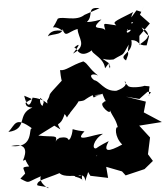

<svg xmlns="http://www.w3.org/2000/svg" viewBox="-20 -935 869 1007"><path d="M297 -256C269 -307 294 -258 319 -337C340 -312 322 -313 346 -340C345 -345 412 -412 397 -431C379 -413 417 -443 362 -400C447 -409 402 -404 466 -436C476 -408 466 -438 513 -432C431 -438 509 -434 517 -444C542 -376 541 -419 523 -398C494 -386 566 -324 556 -358C571 -322 587 -312 598 -267C584 -276 579 -218 621 -177C550 -138 518 -135 550 -195C465 -152 459 -138 450 -105C471 -149 448 -69 490 -123C483 -99 445 -133 487 -158C459 -147 468 -203 520 -233C480 -234 359 -179 423 -246C327 -255 379 -278 349 -210C329 -183 358 -226 287 -211C333 -194 287 -229 272 -192C283 -231 265 -214 181 -224L265 -276ZM754 -454C793 -452 751 -443 762 -432C757 -496 781 -478 738 -485C720 -478 660 -472 651 -485C601 -534 689 -494 591 -459C524 -454 503 -514 470 -515C437 -500 450 -482 489 -504C433 -539 463 -554 494 -539C446 -576 443 -600 417 -613C352 -592 326 -563 295 -567C303 -484 317 -492 305 -513C209 -410 258 -459 227 -406C238 -364 181 -365 191 -422C224 -392 203 -409 198 -349C218 -348 236 -369 221 -326C268 -316 262 -413 151 -423C133 -355 116 -394 107 -433C177 -403 136 -426 109 -387C146 -441 78 -373 150 -371C64 -336 130 -258 24 -243C61 -282 59 -327 149 -261C125 -273 166 -155 38 -169C123 -188 121 -139 100 -92C164 -111 74 -146 133 -62C81 -58 111 -54 115 -7C118 -34 158 -73 87 2C145 33 111 19 227 -23C171 -23 189 28 232 52C249 46 178 41 175 36C173 9 224 2 292 -27C317 -2 379 -19 373 -9C441 8 402 29 411 -16C360 -6 427 -39 427 15C436 -19 446 -33 440 -36L454 -13L547 -2L537 -60L620 -36L639 -15L738 -48L782 -91L756 -126L767 -214L710 -276L829 -295L722 -352L731 -330L745 -402L641 -428L711 -416ZM666 -840C661 -806 638 -832 720 -808C688 -851 678 -816 645 -773C698 -798 628 -734 649 -783C702 -774 647 -822 679 -872C569 -817 572 -820 590 -802C511 -812 523 -822 535 -765C537 -809 434 -763 512 -833C415 -806 422 -830 434 -818C475 -854 429 -901 502 -892L423 -857C378 -821 310 -851 283 -837C243 -751 249 -824 315 -768C323 -772 248 -791 231 -744C253 -762 332 -744 302 -810C320 -722 331 -768 387 -783C389 -734 441 -697 363 -654C425 -733 368 -686 368 -683C382 -699 389 -607 477 -683C425 -662 524 -644 531 -577C568 -623 539 -607 557 -576C559 -623 559 -559 552 -603C493 -646 521 -615 575 -623C637 -661 616 -633 655 -701C644 -637 663 -672 641 -618C594 -648 683 -653 669 -725C717 -723 696 -695 749 -697C770 -781 765 -718 723 -791C797 -746 728 -717 711 -700V-747L766 -812L714 -858L741 -915L721 -873L696 -881Z"/></svg>

Font: Hussar Lance
Style: Italic
Weight: 700
Foundry: Cannot Into Space Fonts, PlusOne Fonts
Version: Version 2.27